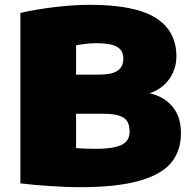

<svg xmlns="http://www.w3.org/2000/svg" viewBox="-20 -770 801 800"><path d="M734 -215Q734 -143 694.5 -93.5Q655 -44 561.5 -17Q468 10 311 10Q260.5 10 188.5 5.2Q116.5 0.5 65 -6V-716Q125.5 -730.5 206.2 -740.2Q287 -750 354 -750Q542.5 -750 628.8 -695.5Q715 -641 715 -535Q715 -498.5 700.5 -467Q686 -435.5 660.8 -413.5Q635.5 -391.5 603 -381.5Q662 -368.5 698 -326.5Q734 -284.5 734 -215ZM297 -581V-459H390Q446.5 -459 470.2 -475.5Q494 -492 494 -525Q494 -558.5 468.8 -574.2Q443.5 -590 381 -590Q342 -590 297 -581ZM520 -222Q520 -248.5 510 -264.5Q500 -280.5 476 -288.2Q452 -296 410 -296H297V-153Q328 -150 377 -150Q432.5 -150 463.8 -158.2Q495 -166.5 507.5 -182Q520 -197.5 520 -222Z"/></svg>

Font: Encode Sans Expanded Black
Style: Regular
Weight: 900
Width: 7
Designer: Multiple Designers
Foundry: Impallari Type
Version: Version 2.000